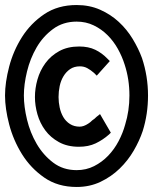

<svg xmlns="http://www.w3.org/2000/svg" viewBox="-20 -733 609 764"><path d="M285 -56Q323 -56 354.5 -72Q386 -88 410.5 -113.5Q435 -139 452 -171.5Q469 -204 478 -237Q495 -292 495 -353Q495 -418 476 -476Q466 -508 449 -538.5Q432 -569 408 -593Q384 -617 353 -632Q322 -647 285 -647Q231 -647 191 -617.5Q151 -588 125.5 -544Q100 -500 87.5 -448.5Q75 -397 75 -353Q75 -309 87.5 -257Q100 -205 126 -160.5Q152 -116 191.5 -86Q231 -56 285 -56ZM285 -713Q336 -713 378 -694.5Q420 -676 452.5 -646Q485 -616 508 -578Q531 -540 545 -502Q557 -466 563 -428.5Q569 -391 569 -353Q569 -279 548 -212Q535 -173 512 -133.5Q489 -94 456 -62Q423 -30 380 -9.5Q337 11 285 11Q210 11 156 -26.5Q102 -64 67.5 -119.5Q33 -175 16.5 -238Q0 -301 0 -353Q0 -405 16.5 -468Q33 -531 67.5 -585.5Q102 -640 156 -676.5Q210 -713 285 -713ZM421 -205 414 -198Q389 -176 360.5 -162.5Q332 -149 294 -149Q248 -149 214.5 -167.5Q181 -186 160 -214.5Q139 -243 129 -278Q119 -313 119 -347Q119 -381 129 -416.5Q139 -452 160.5 -481.5Q182 -511 215.5 -529.5Q249 -548 295 -548Q332 -548 359 -535Q386 -522 408 -499L417 -490L365 -432L354 -443Q340 -455 327 -462Q314 -469 298 -469Q275 -469 259 -458Q243 -447 232.5 -429.5Q222 -412 217.5 -390.5Q213 -369 213 -347Q213 -326 217.5 -305Q222 -284 232 -267Q242 -250 258.5 -239.5Q275 -229 297 -229Q313 -229 331 -241Q338 -245 347 -254Q352 -257 356 -260.5Q360 -264 364 -268L378 -279Z"/></svg>

Font: Codetta
Style: Bold
Weight: 700
Designer: Ulrich Proeller
Foundry: PROSA GmbH
Version: Version 2.00;September 29, 2018;FontCreator 11.5.0.2427 64-b